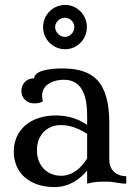

<svg xmlns="http://www.w3.org/2000/svg" viewBox="-20 -746 545 780"><path d="M424 -246C424 -419 354 -468 233 -468C178 -468 119 -458 119 -428C86 -428 67 -404 67 -377C67 -351 84 -326 121 -326C132 -326 143 -328 154 -334C152 -343 151 -350 151 -357C151 -407 204 -422 239 -422C320 -422 334 -345 334 -276V-239C303 -259 264 -277 207 -277C107 -277 36 -221 36 -130C36 -42 102 14 201 14C262 14 304 -18 334 -53V0C365 -8 383 -8 414 -8C445 -8 462 0 493 0V-30C461 -30 424 -47 424 -99ZM229 -32C169 -32 130 -75 130 -136C130 -200 174 -238 227 -238C264 -238 303 -223 334 -202V-102C310 -64 275 -32 229 -32ZM155 -636C155 -585 196 -546 245 -546C292 -546 333 -585 333 -636C333 -687 292 -726 245 -726C196 -726 155 -687 155 -636ZM204 -636C204 -657 223 -674 244 -674C264 -674 282 -657 282 -636C282 -615 264 -596 244 -596C223 -596 204 -615 204 -636Z"/></svg>

Font: Milonga
Style: Regular
Weight: 400
Designer: Pablo Impallari, Brenda Gallo, Rodrigo Fuenzalida
Foundry: Pablo Impallari, Brenda Gallo, Rodrigo Fuenzalida
Version: Version 1.000